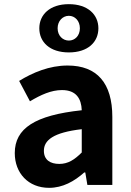

<svg xmlns="http://www.w3.org/2000/svg" viewBox="-20 -889 631 923"><path d="M216 14C281 14 337 -17 385 -60H390L400 0H520V-327C520 -489 447 -574 305 -574C217 -574 137 -540 72 -500L124 -402C176 -433 226 -456 278 -456C347 -456 371 -414 373 -359C148 -335 51 -272 51 -153C51 -57 116 14 216 14ZM265 -101C222 -101 191 -120 191 -164C191 -215 236 -252 373 -268V-156C338 -121 307 -101 265 -101ZM311 -637C403 -637 453 -687 453 -753C453 -818 403 -869 311 -869C219 -869 169 -818 169 -753C169 -687 219 -637 311 -637ZM311 -694C282 -694 257 -717 257 -753C257 -789 282 -813 311 -813C340 -813 364 -789 364 -753C364 -717 340 -694 311 -694Z"/></svg>

Font: Noto Sans Mono CJK SC
Style: Bold
Weight: 700
Designer: Ryoko NISHIZUKA 西塚涼子 (kana, bopomofo & ideographs); Paul D. Hunt (Latin, Greek & Cyrillic); Sandoll Communications 산돌커뮤니
Foundry: Adobe
Version: Version 2.004;hotconv 1.0.118;makeotfexe 2.5.65603